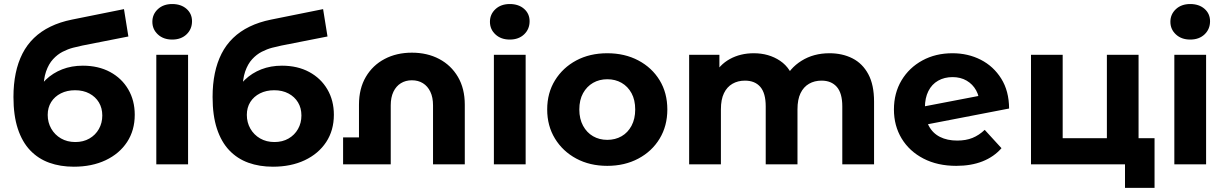

<svg xmlns="http://www.w3.org/2000/svg" viewBox="-20 -807 6018 943"><path d="M342.4 11.8Q276.4 11.8 222.1 -7.7Q167.8 -27.2 128.3 -68.5Q88.9 -109.8 67.5 -174.7Q46.1 -239.6 46.1 -330.4Q46.1 -393.6 57.1 -446.8Q68.1 -500 90.2 -543.5Q112.3 -587 146.8 -620.3Q181.3 -653.6 227.7 -676.1Q274 -698.7 333.2 -710.7L588.9 -762.2L610.5 -627.8L384.1 -583.2Q363.9 -579.2 338.5 -572.5Q313.1 -565.8 287.5 -552.7Q262 -539.6 240.5 -516.2Q219 -492.9 206.1 -455.6Q193.3 -418.4 193.3 -363.3Q193.3 -346.5 194.6 -337.3Q195.9 -328.1 197.2 -317.9Q198.5 -307.7 198.5 -286.9L148.8 -336.3Q170.6 -382.5 205.1 -415.6Q239.6 -448.6 285.5 -466.5Q331.4 -484.4 386.8 -484.4Q463.2 -484.4 520.6 -453.5Q578 -422.6 609.9 -368Q641.8 -313.4 641.8 -243.4Q641.8 -166.8 604.1 -109.4Q566.3 -52 498.8 -20.1Q431.3 11.8 342.4 11.8ZM350 -109.4Q389.3 -109.4 419.1 -126.6Q449 -143.8 465.7 -173.5Q482.4 -203.1 482.4 -239.6Q482.4 -276.5 465.7 -304.1Q449 -331.8 418.9 -347.8Q388.9 -363.8 348.8 -363.8Q309.5 -363.8 278.9 -348.4Q248.4 -333 231.3 -305.8Q214.3 -278.7 214.3 -242.6Q214.3 -205.7 231.6 -175.3Q249 -144.8 279.5 -127.1Q310.1 -109.4 350 -109.4Z M747.7 0V-537.9H903.7V0ZM825.7 -612.7Q782.4 -612.7 755.4 -637.9Q728.3 -663 728.3 -700Q728.3 -736.9 755.4 -762.1Q782.4 -787.2 825.7 -787.2Q869 -787.2 896.1 -763.5Q923.1 -739.7 923.1 -702.8Q923.1 -664 896.4 -638.4Q869.6 -612.7 825.7 -612.7Z M1320.4 11.8Q1254.4 11.8 1200.1 -7.7Q1145.8 -27.2 1106.3 -68.5Q1066.9 -109.8 1045.5 -174.7Q1024.1 -239.6 1024.1 -330.4Q1024.1 -393.6 1035.1 -446.8Q1046.1 -500 1068.2 -543.5Q1090.3 -587 1124.8 -620.3Q1159.3 -653.6 1205.7 -676.1Q1252 -698.7 1311.2 -710.7L1566.9 -762.2L1588.5 -627.8L1362.1 -583.2Q1341.9 -579.2 1316.5 -572.5Q1291.1 -565.8 1265.5 -552.7Q1240 -539.6 1218.5 -516.2Q1197 -492.9 1184.1 -455.6Q1171.3 -418.4 1171.3 -363.3Q1171.3 -346.5 1172.6 -337.3Q1173.9 -328.1 1175.2 -317.9Q1176.5 -307.7 1176.5 -286.9L1126.8 -336.3Q1148.6 -382.5 1183.1 -415.6Q1217.6 -448.6 1263.5 -466.5Q1309.4 -484.4 1364.8 -484.4Q1441.2 -484.4 1498.6 -453.5Q1556 -422.6 1587.9 -368Q1619.8 -313.4 1619.8 -243.4Q1619.8 -166.8 1582.1 -109.4Q1544.3 -52 1476.8 -20.1Q1409.3 11.8 1320.4 11.8ZM1328 -109.4Q1367.3 -109.4 1397.1 -126.6Q1427 -143.8 1443.7 -173.5Q1460.4 -203.1 1460.4 -239.6Q1460.4 -276.5 1443.7 -304.1Q1427 -331.8 1396.9 -347.8Q1366.9 -363.8 1326.8 -363.8Q1287.5 -363.8 1256.9 -348.4Q1226.4 -333 1209.3 -305.8Q1192.3 -278.7 1192.3 -242.6Q1192.3 -205.7 1209.6 -175.3Q1227 -144.8 1257.5 -127.1Q1288.1 -109.4 1328 -109.4Z M1743.1 0V-292.7Q1743.1 -372.2 1776.8 -429.4Q1810.5 -486.6 1869.1 -517.4Q1927.8 -548.3 2002.9 -548.3Q2078.5 -548.3 2137 -517.4Q2195.4 -486.6 2229.1 -429.4Q2262.8 -372.2 2262.8 -292.7V0H2106.8V-289.6Q2106.8 -328.9 2093.6 -356.4Q2080.3 -384 2057.2 -398.3Q2034 -412.7 2002.9 -412.7Q1972.3 -412.7 1948.9 -398.3Q1925.6 -384 1912.3 -356.4Q1899.1 -328.9 1899.1 -289.6V0ZM1665.1 0V-132.3H1830.1V0Z M2405.7 0V-537.9H2561.7V0ZM2483.7 -612.7Q2440.4 -612.7 2413.4 -637.9Q2386.3 -663 2386.3 -700Q2386.3 -736.9 2413.4 -762.1Q2440.4 -787.2 2483.7 -787.2Q2527 -787.2 2554.1 -763.5Q2581.1 -739.7 2581.1 -702.8Q2581.1 -664 2554.4 -638.4Q2527.6 -612.7 2483.7 -612.7Z M2962.6 7.6Q2877.1 7.6 2810.6 -28Q2744.1 -63.6 2705.8 -126.2Q2667.5 -188.8 2667.5 -269.3Q2667.5 -350.4 2705.9 -412.6Q2744.3 -474.8 2810.5 -510.2Q2876.8 -545.5 2962.6 -545.5Q3048.3 -545.5 3115.1 -510.2Q3181.9 -474.9 3219.8 -412.7Q3257.6 -350.6 3257.6 -269.3Q3257.6 -188.6 3219.8 -126.1Q3182.1 -63.6 3115 -28Q3048 7.6 2962.6 7.6ZM2962.6 -120.1Q3002 -120.1 3032.9 -137.9Q3063.8 -155.6 3081.8 -189.5Q3099.8 -223.3 3099.8 -269.2Q3099.8 -316 3081.8 -349.2Q3063.8 -382.3 3032.9 -400.1Q3002 -417.8 2962.9 -417.8Q2923.7 -417.8 2892.8 -400.1Q2862 -382.3 2843.6 -349.2Q2825.3 -316 2825.3 -269.2Q2825.3 -223.3 2843.6 -189.5Q2862 -155.6 2892.8 -137.9Q2923.6 -120.1 2962.6 -120.1Z M3364.7 0V-537.9H3513.3V-391.2L3485 -434Q3513 -488.8 3564.7 -517.1Q3616.4 -545.5 3682.2 -545.5Q3756 -545.5 3811.5 -508.3Q3867 -471.1 3885.4 -393.8L3830.3 -409Q3857.3 -471.6 3916.6 -508.5Q3975.9 -545.5 4053.7 -545.5Q4117.5 -545.5 4167 -520.3Q4216.5 -495.1 4244.7 -442.6Q4272.9 -390.2 4272.9 -307.8V0H4116.9V-284.5Q4116.9 -349.3 4090 -380.2Q4063 -411 4014.9 -411Q3980.4 -411 3953.6 -395.6Q3926.7 -380.2 3911.8 -349.3Q3896.8 -318.5 3896.8 -270V0H3740.8V-284.5Q3740.8 -349.3 3714.3 -380.2Q3687.7 -411 3638.8 -411Q3604.3 -411 3577.5 -395.6Q3550.6 -380.2 3535.7 -349.3Q3520.7 -318.5 3520.7 -270V0Z M4676.7 7.6Q4584.6 7.6 4515.5 -28.2Q4446.4 -64 4408.4 -126.7Q4370.5 -189.4 4370.5 -269.2Q4370.5 -349.8 4407.8 -412.3Q4445.2 -474.7 4510.2 -510.1Q4575.2 -545.5 4657.9 -545.5Q4734.3 -545.5 4797 -513.5Q4859.6 -481.5 4897.6 -420.8Q4935.6 -360.2 4936.2 -274L4501.7 -190L4499.9 -280.7L4844.4 -346.9L4790.6 -292.9Q4791.2 -332.6 4774.3 -363Q4757.5 -393.5 4727.7 -410.9Q4698 -428.3 4658.3 -428.3Q4618.2 -428.3 4587.4 -410.7Q4556.5 -393.1 4539.6 -359.4Q4522.7 -325.8 4522.7 -278.3Q4522.7 -224.9 4541.7 -188.9Q4560.7 -152.8 4596.4 -134.7Q4632.1 -116.6 4681.3 -116.6Q4724.1 -116.6 4756.2 -129.6Q4788.2 -142.6 4816.4 -169.2L4898.8 -79.2Q4861.8 -36.8 4805.9 -14.6Q4749.9 7.6 4676.7 7.6Z M5043.7 0V-537.9H5199.3V-128.1H5416.4V-537.9H5572V0ZM5505.4 115.8V-2.4L5540.5 0H5416.4V-128.1H5650.5V115.8Z M5747.7 0V-537.9H5903.7V0ZM5825.7 -612.7Q5782.4 -612.7 5755.4 -637.9Q5728.3 -663 5728.3 -700Q5728.3 -736.9 5755.4 -762.1Q5782.4 -787.2 5825.7 -787.2Q5869 -787.2 5896.1 -763.5Q5923.1 -739.7 5923.1 -702.8Q5923.1 -664 5896.4 -638.4Q5869.6 -612.7 5825.7 -612.7Z"/></svg>

Font: Montserrat Alternates Thin
Style: Regular
Weight: 100
Designer: Julieta Ulanovsky
Foundry: Julieta Ulanovsky
Version: Version 9.000